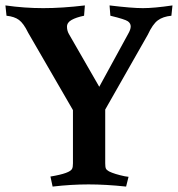

<svg xmlns="http://www.w3.org/2000/svg" viewBox="-24 -680 656 708"><path d="M-4 -660Q66 -650 135.5 -650Q205 -650 289 -660L286 -622Q257 -616 240 -606.5Q223 -597 223 -581.5Q223 -566 231 -553L342 -360L448 -554Q458 -571 458 -582.5Q458 -594 447.5 -601.5Q437 -609 383 -622L380 -660Q462 -650 503 -650Q544 -650 612 -660L608 -622Q577 -619 558 -605Q539 -591 521 -552L364 -276V-78Q364 -64 366.5 -58.5Q369 -53 378 -48Q398 -38 436 -30L450 -28L441 8Q366 0 302.5 0Q239 0 170 8L162 -29Q235 -41 242 -58Q245 -64 245 -78V-274L80 -559Q63 -594 46 -606.5Q29 -619 0 -622Z"/></svg>

Font: Buenard
Style: Bold
Weight: 700
Foundry: FontFuror
Version: Version 1.002 2011